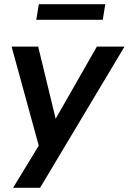

<svg xmlns="http://www.w3.org/2000/svg" viewBox="-20 -710 610 910"><path d="M42 180 179 -45 171 7 35 -489H161L253 -109H222L439 -489H570L170 180ZM152 -616 164 -690H479L467 -616Z"/></svg>

Font: Nunito Sans 12pt ExtraLight
Style: Italic
Weight: 200
Italic angle: -9°
Designer: Vernon Adams
Foundry: Vernon Adams
Version: Version 3.101;gftools[0.9.27]